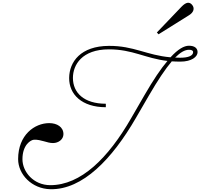

<svg xmlns="http://www.w3.org/2000/svg" viewBox="-20 -1347 1437 1377"><path d="M341 10C573 15 785 -208 954 -500L1048 -662C1112 -772 1166 -853 1212 -907C1231 -906 1251 -905 1273 -905C1355 -905 1397 -940 1397 -973C1397 -1001 1376 -1019 1335 -1019C1300 -1019 1257 -995 1203 -936C1031 -951 940 -1019 761 -1018C559 -1017 477 -904 476 -788C475 -670 567 -578 739 -578V-603C582 -603 503 -682 503 -788C503 -882 568 -993 761 -993C933 -993 1019 -929 1181 -910C1134 -855 1080 -775 1017 -666L921 -500C755 -211 559 -19 341 -19C220 -19 141 -115 141 -205C141 -309 201 -344 224 -345C275 -347 317 -321 360 -321C399 -321 435 -347 435 -385C435 -436 389 -464 333 -464C229 -464 110 -380 110 -206C110 -96 208 7 341 10ZM1105 -1114 1117 -1101 1336 -1238C1369 -1258 1378 -1288 1358 -1312C1339 -1335 1315 -1333 1282 -1299ZM1236 -934C1274 -972 1306 -990 1335 -990C1354 -990 1365 -985 1365 -973C1365 -948 1332 -933 1273 -933C1260 -933 1248 -933 1236 -934Z"/></svg>

Font: Louise
Style: Regular
Weight: 400
Designer: Ange Degheest & Luna Delabre & Camille Depalle
Foundry: Velvetyne Type Foundry
Version: Version 1.000;FEAKit 1.0